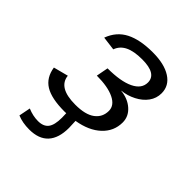

<svg xmlns="http://www.w3.org/2000/svg" viewBox="-204 -669 1008 1008"><g transform="rotate(45 300.0 -165.0)"><path d="M240.7 9.8Q144 9.8 95.9 -19.8Q47.9 -49.3 38.1 -114.3L120.1 -135.7Q128.4 -55.7 255.4 -55.7Q330.1 -55.7 366.7 -83.3Q403.3 -110.8 403.3 -157.7Q403.3 -198.2 356.4 -220.9Q309.6 -243.7 227.5 -243.7L240.2 -310.5Q337.4 -310.5 390.1 -335.9Q442.9 -361.3 442.9 -407.7Q442.9 -472.7 335.9 -472.7Q274.4 -472.7 239 -455.3Q203.6 -438 190.9 -402.3L113.8 -412.1Q138.2 -478.5 196.3 -508.3Q254.4 -538.1 349.1 -538.1Q435.1 -538.1 484.4 -506.3Q533.7 -474.6 533.7 -418.5Q533.7 -381.3 512 -351.3Q490.2 -321.3 452.6 -302Q415 -282.7 375 -278.8L374.5 -277.8Q427.7 -272.5 462.6 -241.5Q497.6 -210.4 497.6 -166Q497.6 -101.1 449.5 -55.9Q401.4 -10.7 316.4 3.4L318.4 53.7Q318.4 129.4 282.7 168.5Q247.1 207.5 176.3 207.5Q126 207.5 87.9 191.4L100.6 127Q139.6 143.6 177.7 143.6Q217.8 143.6 236.1 119.9Q254.4 96.2 254.4 42L253.4 9.3Z"/></g></svg>

Font: Cousine
Style: Italic
Weight: 400
Italic angle: -12°
Monospace: yes
Designer: Steve Matteson
Foundry: Monotype Imaging Inc.
Version: Version 1.21